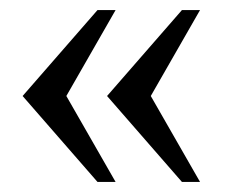

<svg xmlns="http://www.w3.org/2000/svg" viewBox="-20 -378 468 382"><path d="M25 -187 174 -358H210L112 -187L210 -16H174ZM193 -187 342 -358H378L280 -187L378 -16H342Z"/></svg>

Font: Unna
Style: Regular
Weight: 400
Designer: Jorge de Buen U.
Foundry: Omnibus-Type
Version: Version 2.006;PS 002.006;hotconv 1.0.70;makeotf.lib2.5.58329